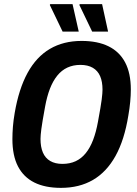

<svg xmlns="http://www.w3.org/2000/svg" viewBox="-20 -897 663 929"><path d="M275 12Q198 12 146 -14Q94 -40 67 -92Q40 -144 40 -224Q40 -253 42.5 -284Q45 -315 51 -350Q71 -467 113.5 -544.5Q156 -622 221.5 -660.5Q287 -699 375 -699Q452 -699 505 -673Q558 -647 585.5 -595Q613 -543 613 -464Q613 -436 610 -404Q607 -372 601 -338Q582 -220 539 -142.5Q496 -65 430 -26.5Q364 12 275 12ZM282 -104Q318 -104 346 -117Q374 -130 395 -156Q416 -182 430.5 -220Q445 -258 454 -308Q461 -347 465.5 -372.5Q470 -398 472 -415Q474 -432 475 -443Q476 -454 476 -463Q476 -502 464.5 -528.5Q453 -555 429 -569Q405 -583 369 -583Q334 -583 306 -570Q278 -557 257 -531Q236 -505 221.5 -467.5Q207 -430 198 -380Q191 -341 186.5 -315Q182 -289 180 -272.5Q178 -256 177 -245Q176 -234 176 -225Q176 -186 187.5 -159Q199 -132 223 -118Q247 -104 282 -104ZM283 -744 221 -873 223 -877H331L361 -744ZM426 -744 364 -873 366 -877H474L503 -744Z"/></svg>

Font: Archivo Condensed
Style: Bold Italic
Weight: 700
Width: 3
Italic angle: -10°
Designer: Hector Gatti
Foundry: Omnibus-Type
Version: Version 2.001